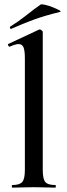

<svg xmlns="http://www.w3.org/2000/svg" viewBox="-20 -860 305 880"><path d="M37 0Q34 0 34 -6Q34 -12 37 -12Q70 -12 82 -26Q94 -40 94 -81V-592Q94 -627 88 -642.5Q82 -658 65 -658Q51 -658 24 -646Q21 -645 18 -651Q15 -657 17 -658L158 -724Q160 -725 162 -725Q166 -725 171 -721Q176 -717 176 -714V-81Q176 -40 187.5 -26Q199 -12 233 -12Q236 -12 236 -6Q236 0 233 0Q214 0 188.5 -1Q163 -2 135 -2Q107 -2 81.5 -1Q56 0 37 0ZM32 -728Q28 -726 26 -731.5Q24 -737 27 -738Q67 -763 100 -789.5Q133 -816 166 -839Q169 -842 186.5 -838Q204 -834 222.5 -826.5Q241 -819 252 -813Q263 -807 254 -805Q187 -789 135 -770Q83 -751 32 -728Z"/></svg>

Font: Cormorant Light SemiBold
Style: Regular
Weight: 600
Version: Version 4.000